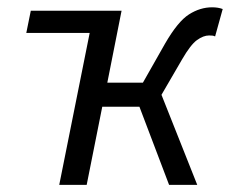

<svg xmlns="http://www.w3.org/2000/svg" viewBox="-20 -516 642 536"><path d="M289.7 -486.1 237.2 -424H53.4L66 -486.1ZM145.4 0 242.8 -486.1H319.4L279.6 -285.3H379L440.7 -394.1Q476.5 -456.1 507.6 -475.8Q538.7 -495.6 572.2 -495.6Q589 -495.6 601.7 -490.8L580.5 -414.3Q576.5 -416.3 572.8 -416.6Q569 -417 563.6 -417Q547.8 -417 529.9 -404.1Q512.1 -391.3 488.3 -350.2L430.8 -251.3L530.6 0H452L369.2 -218.1H265.5L222 0Z"/></svg>

Font: Source Sans Variable
Style: Italic
Weight: 200
Italic angle: -11°
Designer: Paul D. Hunt
Foundry: Adobe Systems Incorporated
Version: Version 3.006;hotconv 1.0.111;makeotfexe 2.5.65597